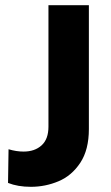

<svg xmlns="http://www.w3.org/2000/svg" viewBox="-20 -720 427 741"><path d="M11 -14 13 -144Q43 -135 71 -135Q114 -135 140.5 -159Q167 -183 167 -231V-700H323V-222Q323 -142 290 -92Q257 -42 206 -20.5Q155 1 99 1Q49 1 11 -14Z"/></svg>

Font: Chess Sans
Style: Bold
Weight: 700
Designer: Wolf Bōese
Foundry: Wolf Bōese
Version: Version 7.223